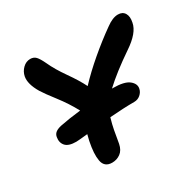

<svg xmlns="http://www.w3.org/2000/svg" viewBox="-150 -856 1010 1000"><g transform="rotate(-30 354.5 -356.0)"><path d="M143.1 -203.1Q96.7 -203.1 78.9 -223.6Q61 -244.1 66.9 -275.9Q69.8 -291.5 81.3 -300.5Q92.8 -309.6 115.2 -314.9Q168.5 -325.7 241.2 -334Q209.5 -393.1 167 -448Q124.5 -502.9 107.9 -529.8Q72.3 -589.8 80.1 -631.8Q85.4 -658.7 105 -677.7Q124.5 -696.8 149.9 -696.8Q170.4 -696.8 183.1 -683.6Q195.8 -670.4 211.9 -636.2Q233.9 -587.4 275.4 -528.6Q316.9 -469.7 338.9 -424.8Q391.1 -480.5 457.5 -536.9Q523.9 -593.3 588.9 -639.2Q628.9 -668.9 661.1 -668.9Q689 -668.9 701.2 -648.4Q713.4 -627.9 706.1 -594.2Q696.3 -538.6 612.8 -482.9Q507.3 -411.1 441.9 -350.1H446.8Q516.6 -350.1 543.9 -327.6Q571.3 -305.2 564.9 -277.8Q561 -259.3 545.2 -245.6Q529.3 -231.9 507.8 -231.9Q443.4 -231.9 359.9 -225.1Q355 -209 350.3 -189.7Q345.7 -170.4 343.5 -158.4Q341.3 -146.5 336.7 -119.4Q332 -92.3 330.1 -82Q323.2 -47.4 301 -31.2Q278.8 -15.1 251 -15.1Q227.5 -15.1 213.9 -26.4Q200.2 -37.6 196.3 -59.8Q192.4 -82 194.1 -109.1Q195.8 -136.2 203.1 -172.9Q211.4 -207.5 211.9 -209Q154.3 -203.1 143.1 -203.1Z"/></g></svg>

Font: Shantell Sans Irregular
Style: Bold Italic
Weight: 700
Italic angle: -11.31°
Designer: Stephen Nixon, Anya Danilova, Shantell Martin
Foundry: Arrow Type
Version: Version 1.006;[9816181b4]